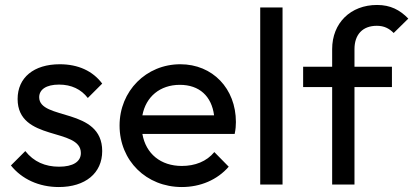

<svg xmlns="http://www.w3.org/2000/svg" viewBox="-20 -744 1666 774"><path d="M217 10C324 10 392 -46 392 -135C392 -312 138 -258 138 -352C138 -383 166 -403 218 -403C268 -403 307 -384 334 -349L392 -407C354 -458 295 -485 221 -485C116 -485 51 -431 51 -345C51 -172 306 -231 306 -127C306 -92 274 -72 218 -72C162 -72 116 -92 82 -135L24 -77C68 -22 137 10 217 10Z M713 10C788 10 856 -19 902 -72L844 -131C813 -93 766 -75 713 -75C628 -75 568 -124 554 -204H926C930 -223 931 -238 931 -252C931 -387 837 -485 707 -485C569 -485 462 -377 462 -238C462 -96 570 10 713 10ZM554 -279C568 -354 625 -402 705 -402C784 -402 833 -356 843 -279Z M1029 0H1119V-714H1029Z M1319 -546V-475H1202V-393H1319V0H1409V-393H1560V-475H1409V-546C1409 -605 1442 -640 1499 -640C1529 -640 1549 -629 1567 -611L1626 -669C1592 -704 1554 -724 1500 -724C1393 -724 1319 -651 1319 -546Z"/></svg>

Font: MV Cash
Style: Regular
Weight: 400
Designer: Rodrigo Fuenzalida
Foundry: fragTYPE
Version: Version 1.100;Glyphs 3.1.2 (3151)